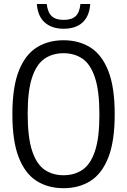

<svg xmlns="http://www.w3.org/2000/svg" viewBox="-20 -956 652 985"><path d="M306 9.5Q226.5 9.5 167.5 -28Q108.5 -65.5 76 -148.8Q43.5 -232 43.5 -370Q43.5 -508 76 -591.2Q108.5 -674.5 167.5 -712Q226.5 -749.5 306 -749.5Q385.5 -749.5 444.5 -712Q503.5 -674.5 536 -591.2Q568.5 -508 568.5 -370Q568.5 -232 536 -148.8Q503.5 -65.5 444.5 -28Q385.5 9.5 306 9.5ZM306 -57Q362 -57 403.2 -85Q444.5 -113 467.2 -180.8Q490 -248.5 490 -367.5Q490 -489 467.2 -557.8Q444.5 -626.5 403.2 -654.8Q362 -683 306 -683Q250 -683 208.8 -655Q167.5 -627 144.8 -559.2Q122 -491.5 122 -372.5Q122 -251 144.8 -182.2Q167.5 -113.5 208.8 -85.2Q250 -57 306 -57ZM306.5 -808.5Q245.5 -808.5 209.5 -840.8Q173.5 -873 169 -935.5H219.5Q225 -892 245.5 -873Q266 -854 306.5 -854Q347.5 -854 368 -873Q388.5 -892 392.5 -935.5H443Q438.5 -872.5 403.2 -840.5Q368 -808.5 306.5 -808.5Z"/></svg>

Font: Encode Sans Cnd
Style: Regular
Weight: 400
Width: 3
Designer: Multiple Designers
Foundry: Impallari Type
Version: Version 3.002; ttfautohint (v1.8.3) -l 8 -r 50 -G 200 -x 14 